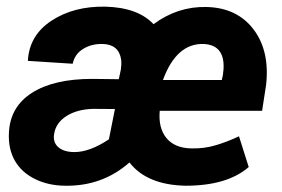

<svg xmlns="http://www.w3.org/2000/svg" viewBox="-20 -559 864 588"><path d="M548.3 9.8Q429.7 7.3 376.5 -61.5Q293.5 11.7 179.2 9.8Q127.4 9.3 86.7 -11Q45.9 -31.2 25.4 -67.1Q4.9 -103 7.3 -151.9Q10.7 -231.9 77.9 -274.7Q145 -317.4 262.2 -317.4L343.8 -316.4L350.1 -345.7Q352.5 -361.8 351.1 -376Q344.2 -422.9 294.9 -424.3Q260.7 -425.3 234.9 -409.4Q209 -393.6 202.6 -363.8L65.4 -372.6Q69.3 -450.7 137.7 -495.6Q206.1 -540.5 302.7 -538.6Q402.3 -536.1 450.2 -484.9Q523.9 -539.6 611.8 -537.6Q705.6 -535.6 756.1 -469.5Q806.6 -403.3 794.9 -298.8L782.7 -219.7H469.2Q464.4 -167 489.7 -136.2Q515.1 -105.5 565.9 -104.5Q605.5 -103.5 641.1 -114.3Q676.8 -125 711.9 -141.6L741.7 -47.4Q675.8 9.8 548.3 9.8ZM208 -93.3Q254.9 -93.3 313.5 -132.3L332 -225.1L264.2 -225.6Q215.8 -224.1 183.6 -203.6Q151.4 -183.1 146 -149.9Q141.1 -124 158.2 -108.6Q175.3 -93.3 208 -93.3ZM604 -424.3Q520.5 -427.2 479 -314H659.2L662.6 -329.1Q665.5 -346.7 664.6 -363.8Q661.1 -421.4 604 -424.3Z"/></svg>

Font: RobotoInd
Style: Bold Italic
Weight: 700
Italic angle: -12°
Designer: Google
Version: Version 2.001150; 2014